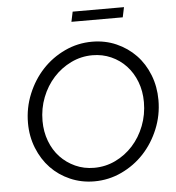

<svg xmlns="http://www.w3.org/2000/svg" viewBox="-59 -930 913 995"><g transform="rotate(-5 397.5 -432.0)"><path d="M75 0ZM759 -380Q759 -301 729.5 -229.5Q700 -158 650.5 -105Q601 -52 534 -20.5Q467 11 392 11Q325 11 266.5 -14.5Q208 -40 166 -84Q124 -128 99.5 -189Q75 -250 75 -320Q75 -399 104.5 -470.5Q134 -542 183.5 -595Q233 -648 300 -679.5Q367 -711 442 -711Q510 -711 568 -685.5Q626 -660 668.5 -616Q711 -572 735 -511Q759 -450 759 -380ZM683 -376Q683 -433 664.5 -481.5Q646 -530 613 -565.5Q580 -601 535 -621Q490 -641 438 -641Q379 -641 326.5 -615.5Q274 -590 235 -547Q196 -504 173.5 -446.5Q151 -389 151 -324Q151 -268 169.5 -219Q188 -170 221 -135Q254 -100 299 -79.5Q344 -59 397 -59Q456 -59 508 -84Q560 -109 599 -152Q638 -195 660.5 -253Q683 -311 683 -376ZM623 -875 612 -823H345L356 -875Z"/></g></svg>

Font: Red Hat Text
Style: Italic
Weight: 400
Italic angle: -12°
Designer: Pentagram / MCKL
Foundry: Pentagram / MCKL
Version: Version 1.005; Red Hat Text Italic